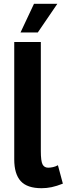

<svg xmlns="http://www.w3.org/2000/svg" viewBox="-20 -971 351 1011"><path d="M311 -4Q278 9 252 14.5Q226 20 199 20Q123 20 89 -17.5Q55 -55 55 -132V-750H195V-175Q195 -123 204 -105.5Q213 -88 234 -88Q245 -88 259 -91Q273 -94 285 -101ZM159 -951H282L179 -800H88Z"/></svg>

Font: Moderustic SemiBold
Style: Regular
Weight: 600
Designer: Tural Alisoy
Foundry: TAFT Foundry
Version: Version 2.120